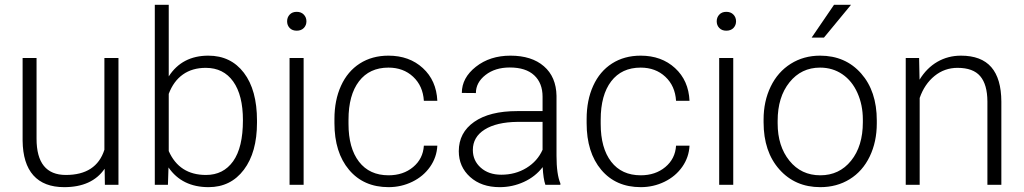

<svg xmlns="http://www.w3.org/2000/svg" viewBox="-20 -770 4267 800"><path d="M416 -66.9Q363.3 9.8 247.6 9.8Q163.1 9.8 119.1 -39.3Q75.2 -88.4 74.2 -184.6V-528.3H132.3V-191.9Q132.3 -41 254.4 -41Q381.3 -41 415 -146V-528.3H473.6V0H417Z M1050.8 -258.8Q1050.8 -135.3 996.1 -62.7Q941.4 9.8 849.1 9.8Q738.8 9.8 682.1 -72.3L679.7 0H625V-750H683.1V-451.7Q738.8 -538.1 848.1 -538.1Q941.9 -538.1 996.3 -466.6Q1050.8 -395 1050.8 -267.6ZM992.2 -269Q992.2 -373.5 951.7 -430.4Q911.1 -487.3 837.4 -487.3Q781.2 -487.3 742.2 -459.7Q703.1 -432.1 683.1 -378.9V-140.6Q727.1 -41 838.4 -41Q910.6 -41 951.4 -98.1Q992.2 -155.3 992.2 -269Z M1245.1 0H1186.5V-528.3H1245.1ZM1176.3 -681.2Q1176.3 -697.8 1187 -709.2Q1197.8 -720.7 1216.3 -720.7Q1234.9 -720.7 1245.8 -709.2Q1256.8 -697.8 1256.8 -681.2Q1256.8 -664.6 1245.8 -653.3Q1234.9 -642.1 1216.3 -642.1Q1197.8 -642.1 1187 -653.3Q1176.3 -664.6 1176.3 -681.2Z M1599.1 -39.6Q1660.2 -39.6 1701.4 -74Q1742.7 -108.4 1746.1 -163.1H1802.2Q1799.8 -114.7 1772 -75Q1744.1 -35.2 1698 -12.7Q1651.9 9.8 1599.1 9.8Q1495.1 9.8 1434.3 -62.5Q1373.5 -134.8 1373.5 -256.8V-274.4Q1373.5 -352.5 1400.9 -412.6Q1428.2 -472.7 1479.2 -505.4Q1530.3 -538.1 1598.6 -538.1Q1685.5 -538.1 1741.9 -486.3Q1798.3 -434.6 1802.2 -350.1H1746.1Q1742.2 -412.1 1701.4 -450.2Q1660.6 -488.3 1598.6 -488.3Q1519.5 -488.3 1475.8 -431.2Q1432.1 -374 1432.1 -271V-253.9Q1432.1 -152.8 1475.8 -96.2Q1519.5 -39.6 1599.1 -39.6Z M2252.4 0Q2243.7 -24.9 2241.2 -73.7Q2210.4 -33.7 2162.8 -12Q2115.2 9.8 2062 9.8Q1985.8 9.8 1938.7 -32.7Q1891.6 -75.2 1891.6 -140.1Q1891.6 -217.3 1955.8 -262.2Q2020 -307.1 2134.8 -307.1H2240.7V-367.2Q2240.7 -423.8 2205.8 -456.3Q2170.9 -488.8 2104 -488.8Q2043 -488.8 2002.9 -457.5Q1962.9 -426.3 1962.9 -382.3L1904.3 -382.8Q1904.3 -445.8 1962.9 -491.9Q2021.5 -538.1 2106.9 -538.1Q2195.3 -538.1 2246.3 -493.9Q2297.4 -449.7 2298.8 -370.6V-120.6Q2298.8 -43.9 2314.9 -5.9V0ZM2068.8 -42Q2127.4 -42 2173.6 -70.3Q2219.7 -98.6 2240.7 -146V-262.2H2136.2Q2048.8 -261.2 1999.5 -230.2Q1950.2 -199.2 1950.2 -145Q1950.2 -100.6 1983.2 -71.3Q2016.1 -42 2068.8 -42Z M2649.9 -39.6Q2710.9 -39.6 2752.2 -74Q2793.5 -108.4 2796.9 -163.1H2853Q2850.6 -114.7 2822.8 -75Q2794.9 -35.2 2748.8 -12.7Q2702.6 9.8 2649.9 9.8Q2545.9 9.8 2485.1 -62.5Q2424.3 -134.8 2424.3 -256.8V-274.4Q2424.3 -352.5 2451.7 -412.6Q2479 -472.7 2530 -505.4Q2581.1 -538.1 2649.4 -538.1Q2736.3 -538.1 2792.7 -486.3Q2849.1 -434.6 2853 -350.1H2796.9Q2793 -412.1 2752.2 -450.2Q2711.4 -488.3 2649.4 -488.3Q2570.3 -488.3 2526.6 -431.2Q2482.9 -374 2482.9 -271V-253.9Q2482.9 -152.8 2526.6 -96.2Q2570.3 -39.6 2649.9 -39.6Z M3035.2 0H2976.6V-528.3H3035.2ZM2966.3 -681.2Q2966.3 -697.8 2977.1 -709.2Q2987.8 -720.7 3006.3 -720.7Q3024.9 -720.7 3035.9 -709.2Q3046.9 -697.8 3046.9 -681.2Q3046.9 -664.6 3035.9 -653.3Q3024.9 -642.1 3006.3 -642.1Q2987.8 -642.1 2977.1 -653.3Q2966.3 -664.6 2966.3 -681.2Z M3161.6 0ZM3161.6 -272Q3161.6 -348.1 3191.2 -409.2Q3220.7 -470.2 3274.7 -504.2Q3328.6 -538.1 3397 -538.1Q3502.4 -538.1 3567.9 -464.1Q3633.3 -390.1 3633.3 -268.1V-255.9Q3633.3 -179.2 3603.8 -117.9Q3574.2 -56.6 3520.5 -23.4Q3466.8 9.8 3397.9 9.8Q3293 9.8 3227.3 -64.2Q3161.6 -138.2 3161.6 -260.3ZM3220.2 -255.9Q3220.2 -161.1 3269.3 -100.3Q3318.4 -39.6 3397.9 -39.6Q3477.1 -39.6 3526.1 -100.3Q3575.2 -161.1 3575.2 -260.7V-272Q3575.2 -332.5 3552.7 -382.8Q3530.3 -433.1 3489.7 -460.7Q3449.2 -488.3 3397 -488.3Q3318.8 -488.3 3269.5 -427Q3220.2 -365.7 3220.2 -266.6ZM3455.1 -750H3525.9L3413.1 -613.3H3361.8Z M3809.6 -528.3 3811.5 -438Q3841.3 -486.8 3885.7 -512.5Q3930.2 -538.1 3983.9 -538.1Q4068.8 -538.1 4110.4 -490.2Q4151.9 -442.4 4152.3 -346.7V0H4094.2V-347.2Q4093.8 -418 4064.2 -452.6Q4034.7 -487.3 3969.7 -487.3Q3915.5 -487.3 3873.8 -453.4Q3832 -419.4 3812 -361.8V0H3753.9V-528.3Z"/></svg>

Font: Roboto Light
Style: Regular
Weight: 300
Designer: Google
Version: Version 2.134; 2016; ttfautohint (v1.6)